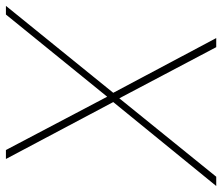

<svg xmlns="http://www.w3.org/2000/svg" viewBox="-83 -680 751 649"><g transform="rotate(90 292.5 -355.5)"><path d="M300.3 -383.3 565.4 -710.9H596.7L313 -362.8L505.4 0H475.1L294.9 -342.3L17.1 0H-12.2L281.7 -362.8L96.7 -710.9H127.4Z"/></g></svg>

Font: Robert Sans Thin
Style: Italic
Weight: 100
Italic angle: -8°
Designer: Christian Robertson (extended by Adam Twardoch)
Foundry: Google
Version: Version 12.135;April 2, 2019;FontCreator 11.5.0.2425 64-bit;